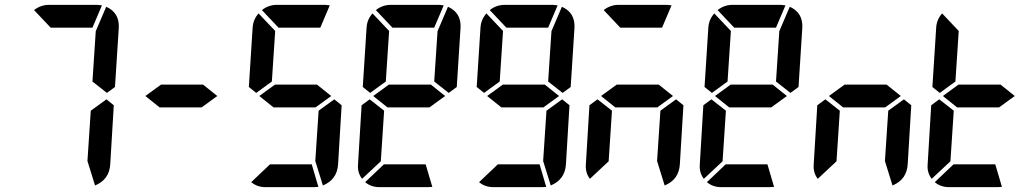

<svg xmlns="http://www.w3.org/2000/svg" viewBox="-20 -770 4259 790"><path d="M360.4 -656.2H188.5L120.1 -728.5Q147.5 -750 181.6 -750H380.9L399.4 -748ZM374 -641.6 417 -742.2Q471.7 -717.8 468.8 -656.2L453.1 -412.1L419.9 -387.7L360.4 -434.6ZM353.5 -314.5 418 -361.3 448.2 -336.9 433.6 -93.8Q429.7 -31.2 371.1 -6.8L339.8 -107.4Z M578.1 -375 642.6 -421.9H815.4L874 -375L809.6 -328.1H636.7Z M1297.9 -656.2H1126L1057.6 -728.5Q1085 -750 1119.1 -750H1318.4L1336.9 -748ZM1291 -314.5 1355.5 -361.3 1385.7 -336.9 1371.1 -93.8Q1367.2 -31.2 1308.6 -6.8L1277.3 -107.4ZM1090.8 -93.8H1262.7L1290 -1L1271.5 0H1072.3Q1038.1 0 1013.7 -20.5ZM1098.6 -434.6 1034.2 -387.7 1003.9 -412.1 1019.5 -656.2Q1021.5 -689.5 1043.9 -714.8L1112.3 -642.6ZM1046.9 -375 1111.3 -421.9H1284.2L1342.8 -375L1278.3 -328.1H1105.5Z M1766.6 -656.2H1594.7L1526.4 -728.5Q1553.7 -750 1587.9 -750H1787.1L1805.7 -748ZM1780.3 -641.6 1823.2 -742.2Q1877.9 -717.8 1875 -656.2L1859.4 -412.1L1826.2 -387.7L1766.6 -434.6ZM1559.6 -93.8H1731.4L1758.8 -1L1740.2 0H1541Q1506.8 0 1482.4 -20.5ZM1546.9 -106.4 1469.7 -34.2Q1450.2 -59.6 1453.1 -93.8L1467.8 -336.9L1501 -361.3L1560.5 -314.5ZM1567.4 -434.6 1502.9 -387.7 1472.7 -412.1 1488.3 -656.2Q1490.2 -689.5 1512.7 -714.8L1581.1 -642.6ZM1515.6 -375 1580.1 -421.9H1752.9L1811.5 -375L1747.1 -328.1H1574.2Z M2235.4 -656.2H2063.5L1995.1 -728.5Q2022.5 -750 2056.6 -750H2255.9L2274.4 -748ZM2249 -641.6 2292 -742.2Q2346.7 -717.8 2343.8 -656.2L2328.1 -412.1L2294.9 -387.7L2235.4 -434.6ZM2228.5 -314.5 2293 -361.3 2323.2 -336.9 2308.6 -93.8Q2304.7 -31.2 2246.1 -6.8L2214.8 -107.4ZM2028.3 -93.8H2200.2L2227.5 -1L2209 0H2009.8Q1975.6 0 1951.2 -20.5ZM2036.1 -434.6 1971.7 -387.7 1941.4 -412.1 1957 -656.2Q1959 -689.5 1981.4 -714.8L2049.8 -642.6ZM1984.4 -375 2048.8 -421.9H2221.7L2280.3 -375L2215.8 -328.1H2043Z M2704.1 -656.2H2532.2L2463.9 -728.5Q2491.2 -750 2525.4 -750H2724.6L2743.2 -748ZM2697.3 -314.5 2761.7 -361.3 2792 -336.9 2777.3 -93.8Q2773.4 -31.2 2714.8 -6.8L2683.6 -107.4ZM2484.4 -106.4 2407.2 -34.2Q2387.7 -59.6 2390.6 -93.8L2405.3 -336.9L2438.5 -361.3L2498 -314.5ZM2453.1 -375 2517.6 -421.9H2690.4L2749 -375L2684.6 -328.1H2511.7Z M3172.9 -656.2H3001L2932.6 -728.5Q2960 -750 2994.1 -750H3193.4L3211.9 -748ZM3186.5 -641.6 3229.5 -742.2Q3284.2 -717.8 3281.2 -656.2L3265.6 -412.1L3232.4 -387.7L3172.9 -434.6ZM2965.8 -93.8H3137.7L3165 -1L3146.5 0H2947.3Q2913.1 0 2888.7 -20.5ZM2953.1 -106.4 2876 -34.2Q2856.4 -59.6 2859.4 -93.8L2874 -336.9L2907.2 -361.3L2966.8 -314.5ZM2973.6 -434.6 2909.2 -387.7 2878.9 -412.1 2894.5 -656.2Q2896.5 -689.5 2918.9 -714.8L2987.3 -642.6ZM2921.9 -375 2986.3 -421.9H3159.2L3217.8 -375L3153.3 -328.1H2980.5Z M3634.8 -314.5 3699.2 -361.3 3729.5 -336.9 3714.8 -93.8Q3710.9 -31.2 3652.3 -6.8L3621.1 -107.4ZM3421.9 -106.4 3344.7 -34.2Q3325.2 -59.6 3328.1 -93.8L3342.8 -336.9L3376 -361.3L3435.5 -314.5ZM3390.6 -375 3455.1 -421.9H3627.9L3686.5 -375L3622.1 -328.1H3449.2Z M3903.3 -93.8H4075.2L4102.5 -1L4084 0H3884.8Q3850.6 0 3826.2 -20.5ZM3890.6 -106.4 3813.5 -34.2Q3793.9 -59.6 3796.9 -93.8L3811.5 -336.9L3844.7 -361.3L3904.3 -314.5ZM3911.1 -434.6 3846.7 -387.7 3816.4 -412.1 3832 -656.2Q3834 -689.5 3856.4 -714.8L3924.8 -642.6ZM3859.4 -375 3923.8 -421.9H4096.7L4155.3 -375L4090.8 -328.1H3918Z"/></svg>

Font: 7-Segment
Style: Regular
Weight: 400
Designer: Jan Bobrowski
Version: Version 3.0